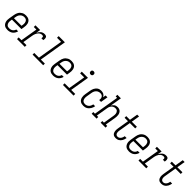

<svg xmlns="http://www.w3.org/2000/svg" viewBox="514 -2599 4471 4471"><g transform="rotate(45 2750.0 -363.5)"><path d="M204 8Q176 8 148.5 2Q121 -4 99.5 -19.5Q78 -35 64 -57.5Q50 -80 43.5 -106Q37 -132 37.5 -160.5Q38 -189 43 -218L65 -348Q69 -373 77 -397.5Q85 -422 98.5 -444.5Q112 -467 132 -485.5Q152 -504 175.5 -516.5Q199 -529 224.5 -533.5Q250 -538 275 -538Q302 -538 329 -531.5Q356 -525 377.5 -509.5Q399 -494 412.5 -471.5Q426 -449 432 -423Q438 -397 437.5 -368.5Q437 -340 432 -312L420 -237H108L103 -209Q100 -189 99 -169.5Q98 -150 101 -132Q104 -114 112.5 -97.5Q121 -81 134.5 -69Q148 -57 166.5 -52Q185 -47 204 -47Q226 -47 248.5 -52.5Q271 -58 290.5 -71Q310 -84 323.5 -104Q337 -124 342 -146H403Q395 -113 377 -83Q359 -53 331 -31.5Q303 -10 269.5 -1Q236 8 204 8ZM117 -293H367L372 -321Q375 -341 376 -360Q377 -379 374 -397.5Q371 -416 363 -432.5Q355 -449 342 -460.5Q329 -472 310.5 -477.5Q292 -483 273 -483Q255 -483 236.5 -479Q218 -475 201.5 -465Q185 -455 171 -440.5Q157 -426 147.5 -409.5Q138 -393 133 -375Q128 -357 125 -339Z M512 0V-55H604L674 -475H589V-530H744L726 -420Q737 -444 752.5 -465.5Q768 -487 788 -504Q808 -521 832.5 -529.5Q857 -538 882 -538Q898 -538 913 -536Q928 -534 940 -526Q952 -518 958 -504.5Q964 -491 965.5 -476.5Q967 -462 965.5 -446.5Q964 -431 961 -415H900Q902 -428 903 -440.5Q904 -453 899 -463.5Q894 -474 882.5 -478.5Q871 -483 859 -483Q838 -483 817 -475.5Q796 -468 779 -453.5Q762 -439 749.5 -420Q737 -401 728.5 -381Q720 -361 714.5 -340Q709 -319 706 -299L666 -55H768V0Z M1024 0V-55H1179L1283 -680H1149V-735H1353L1241 -55H1374V0Z M1704 8Q1676 8 1648.5 2Q1621 -4 1599.5 -19.5Q1578 -35 1564 -57.5Q1550 -80 1543.5 -106Q1537 -132 1537.5 -160.5Q1538 -189 1543 -218L1565 -348Q1569 -373 1577 -397.5Q1585 -422 1598.5 -444.5Q1612 -467 1632 -485.5Q1652 -504 1675.5 -516.5Q1699 -529 1724.5 -533.5Q1750 -538 1775 -538Q1802 -538 1829 -531.5Q1856 -525 1877.5 -509.5Q1899 -494 1912.5 -471.5Q1926 -449 1932 -423Q1938 -397 1937.5 -368.5Q1937 -340 1932 -312L1920 -237H1608L1603 -209Q1600 -189 1599 -169.5Q1598 -150 1601 -132Q1604 -114 1612.5 -97.5Q1621 -81 1634.5 -69Q1648 -57 1666.5 -52Q1685 -47 1704 -47Q1726 -47 1748.5 -52.5Q1771 -58 1790.5 -71Q1810 -84 1823.5 -104Q1837 -124 1842 -146H1903Q1895 -113 1877 -83Q1859 -53 1831 -31.5Q1803 -10 1769.5 -1Q1736 8 1704 8ZM1617 -293H1867L1872 -321Q1875 -341 1876 -360Q1877 -379 1874 -397.5Q1871 -416 1863 -432.5Q1855 -449 1842 -460.5Q1829 -472 1810.5 -477.5Q1792 -483 1773 -483Q1755 -483 1736.5 -479Q1718 -475 1701.5 -465Q1685 -455 1671 -440.5Q1657 -426 1647.5 -409.5Q1638 -393 1633 -375Q1628 -357 1625 -339Z M2024 0V-55H2179L2249 -475H2115V-530H2319L2241 -55H2374V0ZM2306 -628Q2294 -628 2282.5 -632.5Q2271 -637 2264 -646Q2257 -655 2255 -667.5Q2253 -680 2255 -693Q2256 -701 2260.5 -709.5Q2265 -718 2272.5 -723Q2280 -728 2289 -730Q2298 -732 2306 -732Q2319 -732 2330.5 -727.5Q2342 -723 2349 -714Q2356 -705 2358 -692.5Q2360 -680 2358 -667Q2356 -659 2351.5 -650.5Q2347 -642 2339.5 -637Q2332 -632 2323.5 -630Q2315 -628 2306 -628Z M2700 8Q2671 8 2644.5 1.5Q2618 -5 2597 -20Q2576 -35 2562.5 -58Q2549 -81 2543 -107Q2537 -133 2537.5 -161.5Q2538 -190 2543 -218L2565 -348Q2569 -371 2575.5 -394Q2582 -417 2593 -439Q2604 -461 2620.5 -480.5Q2637 -500 2658 -513.5Q2679 -527 2703 -532.5Q2727 -538 2750 -538Q2772 -538 2793.5 -533.5Q2815 -529 2833 -519Q2851 -509 2865 -493.5Q2879 -478 2887 -459L2899 -530H2960L2930 -349H2869Q2873 -374 2871 -399Q2869 -424 2856.5 -444Q2844 -464 2821.5 -473.5Q2799 -483 2774 -483Q2756 -483 2737.5 -479Q2719 -475 2702 -465Q2685 -455 2671.5 -441Q2658 -427 2648 -410Q2638 -393 2633 -375Q2628 -357 2625 -339L2603 -209Q2600 -190 2599 -171Q2598 -152 2601 -133.5Q2604 -115 2611.5 -98.5Q2619 -82 2632 -70Q2645 -58 2662.5 -52.5Q2680 -47 2700 -47Q2725 -47 2751 -56.5Q2777 -66 2796.5 -85.5Q2816 -105 2827.5 -130Q2839 -155 2844 -181H2904Q2900 -156 2891.5 -132.5Q2883 -109 2869.5 -87Q2856 -65 2837 -46Q2818 -27 2795.5 -14.5Q2773 -2 2748.5 3Q2724 8 2700 8Z M2970 0V-55H3024L3128 -680H3081V-735H3198L3151 -449Q3161 -468 3175.5 -485.5Q3190 -503 3208.5 -515.5Q3227 -528 3248.5 -533Q3270 -538 3291 -538Q3317 -538 3341.5 -530Q3366 -522 3384 -505.5Q3402 -489 3412.5 -466Q3423 -443 3427 -417.5Q3431 -392 3429.5 -365.5Q3428 -339 3424 -312L3381 -55H3428V0H3266V-55H3320L3364 -321Q3367 -340 3368.5 -359Q3370 -378 3367.5 -396Q3365 -414 3358 -430.5Q3351 -447 3339 -459.5Q3327 -472 3309.5 -477.5Q3292 -483 3273 -483Q3256 -483 3238.5 -479Q3221 -475 3205 -465.5Q3189 -456 3176.5 -442Q3164 -428 3155.5 -412Q3147 -396 3141.5 -379.5Q3136 -363 3134 -345L3086 -55H3132V0Z M3763 8Q3740 8 3717.5 1.5Q3695 -5 3679 -20Q3663 -35 3654 -55Q3645 -75 3641.5 -98Q3638 -121 3639.5 -144.5Q3641 -168 3645 -192L3692 -475H3579V-530H3701L3735 -735H3796L3762 -530H3929V-475H3753L3705 -183Q3702 -168 3701 -152.5Q3700 -137 3701.5 -122Q3703 -107 3707.5 -93Q3712 -79 3721 -68.5Q3730 -58 3743.5 -52.5Q3757 -47 3773 -47Q3787 -47 3801.5 -51.5Q3816 -56 3828.5 -65Q3841 -74 3850 -86.5Q3859 -99 3866 -112.5Q3873 -126 3877 -140Q3881 -154 3883 -168Q3884 -170 3884 -171.5Q3884 -173 3884 -175H3945Q3945 -173 3944.5 -170.5Q3944 -168 3944 -166Q3940 -144 3933 -122.5Q3926 -101 3914.5 -80.5Q3903 -60 3886.5 -42.5Q3870 -25 3850 -13.5Q3830 -2 3807.5 3Q3785 8 3763 8Z M4204 8Q4176 8 4148.5 2Q4121 -4 4099.5 -19.5Q4078 -35 4064 -57.5Q4050 -80 4043.5 -106Q4037 -132 4037.5 -160.5Q4038 -189 4043 -218L4065 -348Q4069 -373 4077 -397.5Q4085 -422 4098.5 -444.5Q4112 -467 4132 -485.5Q4152 -504 4175.5 -516.5Q4199 -529 4224.5 -533.5Q4250 -538 4275 -538Q4302 -538 4329 -531.5Q4356 -525 4377.5 -509.5Q4399 -494 4412.5 -471.5Q4426 -449 4432 -423Q4438 -397 4437.5 -368.5Q4437 -340 4432 -312L4420 -237H4108L4103 -209Q4100 -189 4099 -169.5Q4098 -150 4101 -132Q4104 -114 4112.5 -97.5Q4121 -81 4134.5 -69Q4148 -57 4166.5 -52Q4185 -47 4204 -47Q4226 -47 4248.5 -52.5Q4271 -58 4290.5 -71Q4310 -84 4323.5 -104Q4337 -124 4342 -146H4403Q4395 -113 4377 -83Q4359 -53 4331 -31.5Q4303 -10 4269.5 -1Q4236 8 4204 8ZM4117 -293H4367L4372 -321Q4375 -341 4376 -360Q4377 -379 4374 -397.5Q4371 -416 4363 -432.5Q4355 -449 4342 -460.5Q4329 -472 4310.5 -477.5Q4292 -483 4273 -483Q4255 -483 4236.5 -479Q4218 -475 4201.5 -465Q4185 -455 4171 -440.5Q4157 -426 4147.5 -409.5Q4138 -393 4133 -375Q4128 -357 4125 -339Z M4512 0V-55H4604L4674 -475H4589V-530H4744L4726 -420Q4737 -444 4752.5 -465.5Q4768 -487 4788 -504Q4808 -521 4832.5 -529.5Q4857 -538 4882 -538Q4898 -538 4913 -536Q4928 -534 4940 -526Q4952 -518 4958 -504.5Q4964 -491 4965.5 -476.5Q4967 -462 4965.5 -446.5Q4964 -431 4961 -415H4900Q4902 -428 4903 -440.5Q4904 -453 4899 -463.5Q4894 -474 4882.5 -478.5Q4871 -483 4859 -483Q4838 -483 4817 -475.5Q4796 -468 4779 -453.5Q4762 -439 4749.5 -420Q4737 -401 4728.5 -381Q4720 -361 4714.5 -340Q4709 -319 4706 -299L4666 -55H4768V0Z M5263 8Q5240 8 5217.5 1.5Q5195 -5 5179 -20Q5163 -35 5154 -55Q5145 -75 5141.5 -98Q5138 -121 5139.5 -144.5Q5141 -168 5145 -192L5192 -475H5079V-530H5201L5235 -735H5296L5262 -530H5429V-475H5253L5205 -183Q5202 -168 5201 -152.5Q5200 -137 5201.5 -122Q5203 -107 5207.5 -93Q5212 -79 5221 -68.5Q5230 -58 5243.5 -52.5Q5257 -47 5273 -47Q5287 -47 5301.5 -51.5Q5316 -56 5328.5 -65Q5341 -74 5350 -86.5Q5359 -99 5366 -112.5Q5373 -126 5377 -140Q5381 -154 5383 -168Q5384 -170 5384 -171.5Q5384 -173 5384 -175H5445Q5445 -173 5444.5 -170.5Q5444 -168 5444 -166Q5440 -144 5433 -122.5Q5426 -101 5414.5 -80.5Q5403 -60 5386.5 -42.5Q5370 -25 5350 -13.5Q5330 -2 5307.5 3Q5285 8 5263 8Z"/></g></svg>

Font: Iosevka Slab Light Oblique
Style: Regular
Weight: 300
Italic angle: -9°
Monospace: yes
Designer: Belleve Invis
Foundry: Belleve Invis
Version: Version 11.1.1; ttfautohint (v1.8.3)